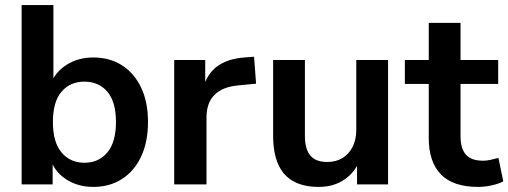

<svg xmlns="http://www.w3.org/2000/svg" viewBox="-20 -725 1999 755"><path d="M347 10Q285 10 238.5 -21Q192 -52 177 -104H187V0H65V-705H190V-390H178Q194 -439 240 -469Q286 -499 347 -499Q412 -499 460 -468Q508 -437 535 -380.5Q562 -324 562 -245Q562 -167 535 -109.5Q508 -52 459.5 -21Q411 10 347 10ZM312 -85Q368 -85 402 -125.5Q436 -166 436 -245Q436 -325 402 -364.5Q368 -404 312 -404Q256 -404 222 -364.5Q188 -325 188 -245Q188 -166 222 -125.5Q256 -85 312 -85Z M665 0V-489H787V-371H777Q791 -431 832 -462.5Q873 -494 941 -499L979 -502L987 -396L915 -389Q854 -383 823 -351.5Q792 -320 792 -263V0Z M1234 10Q1173 10 1133 -12.5Q1093 -35 1073.5 -80Q1054 -125 1054 -192V-489H1179V-190Q1179 -156 1188.5 -133Q1198 -110 1217.5 -99Q1237 -88 1267 -88Q1301 -88 1326.5 -103.5Q1352 -119 1366.5 -147.5Q1381 -176 1381 -214V-489H1506V0H1384V-102H1398Q1377 -48 1334.5 -19Q1292 10 1234 10Z M1860 10Q1762 10 1714 -39Q1666 -88 1666 -182V-395H1572V-489H1666V-635H1791V-489H1939V-395H1791V-189Q1791 -141 1812 -117Q1833 -93 1880 -93Q1894 -93 1909 -96.5Q1924 -100 1940 -104L1959 -12Q1941 -2 1913.5 4Q1886 10 1860 10Z"/></svg>

Font: NunitoSans3
Style: Bold
Weight: 700
Designer: Vernon Adams
Foundry: Vernon Adams
Version: Version 3.101;gftools[0.9.27]